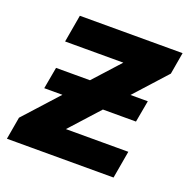

<svg xmlns="http://www.w3.org/2000/svg" viewBox="-116 -625 712 722"><g transform="rotate(20 240.5 -264.0)"><path d="M434.6 -313.5 418.9 -226.6H51.8L67.4 -313.5ZM430.7 -109.9 411.6 0H21.5L41 -109.9ZM480.5 -440.9 81.5 0H-15.1L0.5 -89.8L397.9 -528.3H495.6ZM447.8 -528.3 428.2 -418.5H65.4L84.5 -528.3Z"/></g></svg>

Font: Roboto
Style: Bold Italic
Weight: 700
Italic angle: -12°
Designer: Christian Robertson
Foundry: Google
Version: Version 3.0